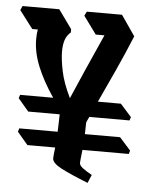

<svg xmlns="http://www.w3.org/2000/svg" viewBox="-55 -680 559 723"><g transform="rotate(5 224.5 -318.0)"><path d="M65 -119 25 -166 29 -179H174Q175 -193 175 -209Q175 -225 176 -245H57L17 -292L21 -305H146Q106 -364 84.5 -417Q63 -470 63 -519Q63 -540 66 -556H45L-6 -623L1 -639H140L191 -568V-556Q176 -543 170 -525Q164 -507 164 -481Q164 -453 173 -408.5Q182 -364 209 -309Q231 -360 257.5 -420.5Q284 -481 318 -556H285L236 -623L244 -639H377L430 -562Q402 -494 372.5 -429.5Q343 -365 315 -305H402L444 -258L440 -245H288Q281 -231 278 -223Q277 -200 277 -179H410L452 -132L448 -119H273Q271 -99 269.5 -87.5Q268 -76 268 -70Q268 -60 280.5 -50.5Q293 -41 316 -28L303 3Q237 -23 201.5 -41.5Q166 -60 166 -78Q166 -84 167 -93Q168 -102 170 -119Z"/></g></svg>

Font: Jaini Purva
Style: Regular
Weight: 400
Designer: Maithili Shingre, Girish Dalvi (Devanagari), Taresh Vohra (Latin)
Foundry: Ek Type
Version: Version 2.000; ttfautohint (v1.8.4.7-5d5b)